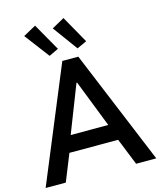

<svg xmlns="http://www.w3.org/2000/svg" viewBox="-138 -1069 977 1167"><g transform="rotate(-15 350.5 -485.0)"><path d="M299.8 -719.7H400.4L698.2 0H571.3L503.4 -168.9H196.8L128.9 0H2ZM115.2 -925.8 195.3 -969.7 293 -797.9 233.4 -769.5ZM294.9 -925.8 374 -969.7 470.7 -797.9 409.2 -769.5ZM468.8 -271.5 352.5 -569.3H348.6L232.4 -271.5Z"/></g></svg>

Font: Reddit Sans Chocolate SemiBold
Style: Regular
Weight: 600
Designer: Stephen Hutchings
Foundry: Reddit
Version: Version 1.011